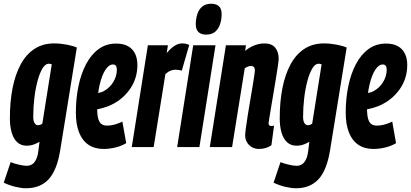

<svg xmlns="http://www.w3.org/2000/svg" viewBox="-44 -786 2196 1026"><path d="M-24 190.2 12.8 80.4Q31.8 88.2 57.4 94.1Q83 100 98.6 100Q113.8 100 126.4 92.8Q139 85.6 148.2 67.7Q157.4 49.8 161.2 19L167 -28.4Q155.2 -21.4 143.1 -16.4Q131 -11.4 119.9 -9.4Q108.8 -7.4 98.8 -7.4Q67.8 -7.4 47.9 -26.1Q28 -44.8 18.4 -77.7Q8.8 -110.6 8.8 -153.8Q8.8 -242.2 23.2 -315.3Q37.6 -388.4 66.7 -442.1Q95.8 -495.8 140.4 -524.9Q185 -554 245 -554Q261.8 -554 279.1 -552.3Q296.4 -550.6 313 -547.4Q329.6 -544.2 343.4 -540.3Q357.2 -536.4 366.6 -532L277.6 17.8Q260.4 123.8 215.8 171.9Q171.2 220 95 220Q72.2 220 40.1 212.7Q8 205.4 -24 190.2ZM232.6 -442.2Q228.2 -443.8 224.3 -444.7Q220.4 -445.6 216.6 -445.6Q198.2 -445.6 183 -420.4Q167.8 -395.2 156.7 -353.9Q145.6 -312.6 139.6 -262.2Q133.6 -211.8 133.6 -161.4Q133.6 -140.6 140.5 -128.7Q147.4 -116.8 159.4 -116.8Q162.8 -116.8 167 -117.9Q171.2 -119 175.3 -121Q179.4 -123 182.2 -125.2Z M451.6 -284.8Q465.6 -285.2 482.5 -289.2Q499.4 -293.2 511.4 -299.6Q543.2 -317.4 561.6 -348.1Q580 -378.8 580.4 -411.6Q580.4 -428.6 574.9 -435Q569.4 -441.4 559.8 -441.4Q538.4 -441.8 519.6 -413.5Q500.8 -385.2 488.5 -333.1Q476.2 -281 475.4 -210.2Q475 -172.6 480.9 -151.8Q486.8 -131 498.6 -122.9Q510.4 -114.8 526.4 -114.8Q538.8 -114.8 551.9 -116.8Q565 -118.8 579.6 -123.8Q594.2 -128.8 610 -136.2L630.4 -21Q603.2 -4.8 570.7 2.6Q538.2 10 509.8 10Q461.6 10 428.5 -12.6Q395.4 -35.2 378.4 -78.6Q361.4 -122 361.4 -184.2Q361.4 -258 375 -324.6Q388.6 -391.2 415.7 -442.8Q442.8 -494.4 483.1 -523.8Q523.4 -553.2 577 -553.2Q616 -553.2 641.1 -538.6Q666.2 -524 678.2 -498.4Q690.2 -472.8 690.2 -439.2Q690.2 -363 646.4 -304.3Q602.6 -245.6 533.6 -218.2Q509.4 -209 482.8 -203.5Q456.2 -198 428.8 -197.6Z M853.4 -544 846.7 -502.6Q862.2 -520.5 875.9 -531.8Q889.5 -543 902.4 -548.5Q915.3 -554 927.5 -554Q938.5 -554 947.7 -552.5Q956.8 -551 967.2 -545.6L927.3 -408.2Q919 -411.2 909.5 -412.3Q899.9 -413.5 893.7 -413.5Q880.7 -413.5 867.8 -408.5Q854.8 -403.5 839.9 -390.2L777.1 0H660.1L746.2 -544Z M902.7 0 988.5 -544H1107.6L1021.5 0ZM1084.9 -766Q1111.6 -766 1126.2 -752.4Q1140.7 -738.8 1140.4 -709Q1140.1 -681.6 1132 -656.8Q1123.8 -632.1 1106.1 -616.6Q1088.4 -601.1 1057.6 -601.1Q1030.5 -601.1 1016.1 -615Q1001.8 -629 1002.1 -658.8Q1002.7 -686.9 1010.7 -711.3Q1018.7 -735.7 1036.8 -750.9Q1054.8 -766 1084.9 -766Z M1163.2 -544H1270.4L1266 -514.3Q1284.7 -529.7 1302.3 -538Q1319.8 -546.3 1336.6 -550.2Q1353.4 -554 1368.9 -554Q1407.5 -554 1426.4 -531.6Q1445.3 -509.1 1445.3 -469.6Q1445.3 -462.9 1441.4 -436.4Q1437.4 -409.8 1431.3 -372.1Q1425.2 -334.4 1418.3 -293.5Q1411.3 -252.5 1405.2 -215.9Q1399.1 -179.2 1395.2 -155Q1391.2 -130.7 1391.2 -126.9Q1391.2 -119.4 1395.2 -116.1Q1399.1 -112.7 1406.8 -112.7Q1409.7 -112.7 1413.1 -113Q1416.5 -113.3 1420.6 -115.2L1406.4 -9.9Q1394.3 -0.7 1376.5 4.6Q1358.7 10 1341.6 10Q1317.6 10 1300.7 -0.5Q1283.8 -10.9 1275 -27.1Q1266.1 -43.3 1266.1 -61.6Q1266.1 -73.4 1269.9 -101.8Q1273.7 -130.2 1279.5 -167.4Q1285.2 -204.5 1292.2 -244.2Q1299.1 -284 1304.9 -319.4Q1310.6 -354.9 1314.4 -379.4Q1318.2 -403.9 1318.2 -409.9Q1318.2 -420.3 1313.5 -426.8Q1308.7 -433.4 1296.5 -433.4Q1291.7 -433.4 1285.9 -432Q1280.1 -430.6 1274.5 -427.7Q1268.8 -424.9 1263.7 -420.4L1196.2 0H1077.1Z M1418 190.2 1454.8 80.4Q1473.8 88.2 1499.4 94.1Q1525 100 1540.6 100Q1555.8 100 1568.4 92.8Q1581 85.6 1590.2 67.7Q1599.4 49.8 1603.2 19L1609 -28.4Q1597.2 -21.4 1585.1 -16.4Q1573 -11.4 1561.9 -9.4Q1550.8 -7.4 1540.8 -7.4Q1509.8 -7.4 1489.9 -26.1Q1470 -44.8 1460.4 -77.7Q1450.8 -110.6 1450.8 -153.8Q1450.8 -242.2 1465.2 -315.3Q1479.6 -388.4 1508.7 -442.1Q1537.8 -495.8 1582.4 -524.9Q1627 -554 1687 -554Q1703.8 -554 1721.1 -552.3Q1738.4 -550.6 1755 -547.4Q1771.6 -544.2 1785.4 -540.3Q1799.2 -536.4 1808.6 -532L1719.6 17.8Q1702.4 123.8 1657.8 171.9Q1613.2 220 1537 220Q1514.2 220 1482.1 212.7Q1450 205.4 1418 190.2ZM1674.6 -442.2Q1670.2 -443.8 1666.3 -444.7Q1662.4 -445.6 1658.6 -445.6Q1640.2 -445.6 1625 -420.4Q1609.8 -395.2 1598.7 -353.9Q1587.6 -312.6 1581.6 -262.2Q1575.6 -211.8 1575.6 -161.4Q1575.6 -140.6 1582.5 -128.7Q1589.4 -116.8 1601.4 -116.8Q1604.8 -116.8 1609 -117.9Q1613.2 -119 1617.3 -121Q1621.4 -123 1624.2 -125.2Z M1893.6 -284.8Q1907.6 -285.2 1924.5 -289.2Q1941.4 -293.2 1953.4 -299.6Q1985.2 -317.4 2003.6 -348.1Q2022 -378.8 2022.4 -411.6Q2022.4 -428.6 2016.9 -435Q2011.4 -441.4 2001.8 -441.4Q1980.4 -441.8 1961.6 -413.5Q1942.8 -385.2 1930.5 -333.1Q1918.2 -281 1917.4 -210.2Q1917 -172.6 1922.9 -151.8Q1928.8 -131 1940.6 -122.9Q1952.4 -114.8 1968.4 -114.8Q1980.8 -114.8 1993.9 -116.8Q2007 -118.8 2021.6 -123.8Q2036.2 -128.8 2052 -136.2L2072.4 -21Q2045.2 -4.8 2012.7 2.6Q1980.2 10 1951.8 10Q1903.6 10 1870.5 -12.6Q1837.4 -35.2 1820.4 -78.6Q1803.4 -122 1803.4 -184.2Q1803.4 -258 1817 -324.6Q1830.6 -391.2 1857.7 -442.8Q1884.8 -494.4 1925.1 -523.8Q1965.4 -553.2 2019 -553.2Q2058 -553.2 2083.1 -538.6Q2108.2 -524 2120.2 -498.4Q2132.2 -472.8 2132.2 -439.2Q2132.2 -363 2088.4 -304.3Q2044.6 -245.6 1975.6 -218.2Q1951.4 -209 1924.8 -203.5Q1898.2 -198 1870.8 -197.6Z"/></svg>

Font: Georama
Style: Italic
Weight: 400
Width: 2
Italic angle: -9°
Designer: Jean-Baptiste Levee
Foundry: Production Type
Version: Version 1.000